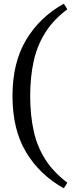

<svg xmlns="http://www.w3.org/2000/svg" viewBox="-20 -835 388 1030"><path d="M341 -785Q266 -729 222.5 -659.5Q179 -590 160.5 -506Q142 -422 142 -320Q142 -218 160.5 -133.5Q179 -49 222.5 19.5Q266 88 341 145Q337 153 332 160.5Q327 168 322 175Q193 103 120 -18.5Q47 -140 47 -320Q47 -499 120 -621Q193 -743 322 -815Q327 -808 332 -800.5Q337 -793 341 -785Z"/></svg>

Font: Poltawski Nowy
Style: Regular
Weight: 400
Designer: Adam Pótawski, Mateusz Machalski, Borys Kosmynka, Ania Wieluska
Foundry: Capitalics.wtf
Version: Version 1.001;gftools[0.9.25]